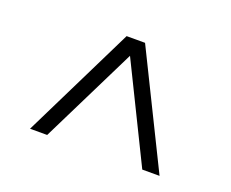

<svg xmlns="http://www.w3.org/2000/svg" viewBox="-74 -791 741 617"><g transform="rotate(20 296.5 -483.0)"><path d="M459 -290 296.9 -620.1 133.8 -290H75.2L265.1 -675.8H328.1L518.1 -290Z"/></g></svg>

Font: Clear Sans Light
Style: Regular
Weight: 300
Foundry: Intel Corporation
Version: Version 1.00